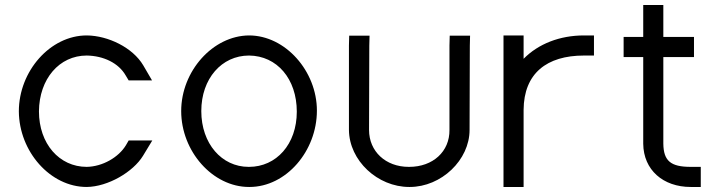

<svg xmlns="http://www.w3.org/2000/svg" viewBox="-20 -724 2861 764"><path d="M550 -464C508 -535 410 -582 326 -583H325C180 -583 55 -441 55 -281C56 -121 180 20 325 20C410 19 510 -40 549 -104L586 -165H492L481 -146C452 -98 388 -61 325 -60C216 -60 135 -152 135 -281C136 -410 216 -503 325 -503C392 -502 452 -473 480 -424L492 -404H585Z M701 -282C701 -122 826 20 971 20C971.5 20 972 20 972.5 20C1118.9 20 1241 -123.2 1241 -283.9C1241 -441.1 1115.4 -583 971 -583C827 -582 701 -441 701 -282ZM781 -282C781 -411 862 -503 971 -503C1082.3 -502 1161 -410.1 1161 -279.6C1161 -149.9 1079.3 -60 971 -60C970.4 -60 969.8 -60 969.3 -60C862.1 -60 781 -152.7 781 -282Z M1368.5 -543V-207C1369.5 -85 1482.5 20 1608.5 20C1609.1 20 1609.7 20 1610.2 20C1736.5 20 1848.5 -87.6 1848.5 -207L1849.5 -542L1850.5 -582H1769.5L1768.5 -543V-207C1769.5 -121 1702.5 -60 1608.5 -60C1607.8 -60 1607 -60 1606.3 -60C1514.4 -60 1448.5 -121.7 1448.5 -207L1449.5 -542L1450.5 -582H1369.5Z M2063.5 -490V-543V-583H1983.5V-543V-285.9C1983.5 -284.6 1983.5 -283.3 1983.5 -282V-242V-20V20H2063.5V-20V-242V-282V-286.8C2064.5 -432.5 2156.1 -503 2303.5 -503H2343.5V-583H2303.5C2208 -583 2122.2 -549.8 2063.5 -490Z M2619.5 -497H2701.5H2741.5V-577H2701.5H2619.5V-664V-704H2539.5V-664V-577H2501.5H2461.5V-497H2501.5H2539.5V-152C2540.5 -48 2618.5 20 2728.5 20H2768.5V-60H2728.5C2648.5 -60 2620.5 -84 2619.5 -152Z"/></svg>

Font: Nordica Advanced
Style: Regular
Weight: 300
Version: Version 1.07